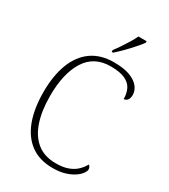

<svg xmlns="http://www.w3.org/2000/svg" viewBox="-225 -1036 1014 1152"><g transform="rotate(30 282.0 -460.5)"><path d="M332 10Q240 10 179 -35Q118 -80 87.5 -162.5Q57 -245 57 -358Q57 -472 88.5 -554Q120 -636 182 -680Q244 -724 335 -724Q405 -724 447.5 -707.5Q490 -691 510 -665Q530 -639 530 -610Q530 -588 520.5 -575Q511 -562 495 -562Q495 -601 480.5 -630.5Q466 -660 430 -676.5Q394 -693 330 -693Q216 -693 159.5 -603Q103 -513 103 -358Q103 -256 128 -181Q153 -106 204 -65Q255 -24 334 -24Q384 -24 418 -36.5Q452 -49 474.5 -70.5Q497 -92 510 -117Q517 -113 520.5 -105.5Q524 -98 524 -89Q524 -79 512.5 -62.5Q501 -46 477.5 -29.5Q454 -13 417.5 -1.5Q381 10 332 10ZM291 -784Q306 -803 323.5 -829Q341 -855 357.5 -882Q374 -909 384 -931H441V-921Q432 -908 415 -888Q398 -868 377.5 -846Q357 -824 337 -804.5Q317 -785 301 -771H291Z"/></g></svg>

Font: Noto Serif Hentaigana ExtraLight
Style: Regular
Weight: 200
Designer: Kazuhiro Yamada
Foundry: nipponia
Version: Version 1.000